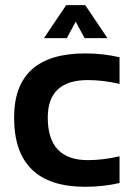

<svg xmlns="http://www.w3.org/2000/svg" viewBox="-20 -718 504 738"><path d="M439.5 -14.6Q376 0 307.6 0Q34.2 0 34.2 -266.1Q34.2 -512.7 307.6 -512.7Q376 -512.7 439.5 -498V-395.5Q376 -410.2 317.4 -410.2Q163.6 -410.2 163.6 -266.1Q163.6 -102.5 317.4 -102.5Q376 -102.5 439.5 -117.2ZM234.4 -698.2H307.6L393.1 -571.3H305.2L271 -634.8L236.8 -571.3H148.9Z"/></svg>

Font: Voltera
Style: Bold
Weight: 700
Designer: Bernd Montag
Version: Version 1.301